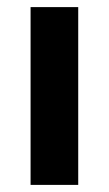

<svg xmlns="http://www.w3.org/2000/svg" viewBox="-20 -520 306 540"><path d="M66 0H200V-500H66Z"/></svg>

Font: Unageo
Style: Bold
Weight: 700
Designer: Richard Sepsi
Foundry: Richard Sepsi
Version: Version 2.000